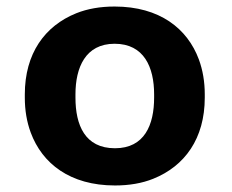

<svg xmlns="http://www.w3.org/2000/svg" viewBox="-20 -558 712 588"><path d="M56 -269V-259C56 -220.3 62 -184.7 74.1 -152C109.1 -57.5 194.2 10 332.1 10C376.1 10 415.1 3.2 449.2 -10.5C546 -49.3 607.1 -133.9 607.1 -259V-269C607.1 -307.7 601 -343.3 589 -376C554 -470.5 468.9 -538 331 -538C287 -538 248 -531.2 213.8 -517.5C117.1 -478.7 56 -394.1 56 -269ZM452 -269V-259C452 -175.9 422.8 -104 332.1 -104C240 -104 211.1 -175.1 211.1 -259V-269C211.1 -350.7 241.3 -424 331 -424C421.5 -424 452 -351.5 452 -269Z"/></svg>

Font: Asimov
Style: Wid
Weight: 500
Designer: Google
Version: Version 2.000980; 2014